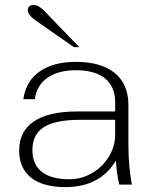

<svg xmlns="http://www.w3.org/2000/svg" viewBox="-20 -752 622 782"><path d="M58 -139Q58 -217 118 -257.5Q178 -298 293 -298H449V-335Q449 -399 408 -432.5Q367 -466 289 -466Q217 -466 173 -435Q129 -404 122 -348H75Q85 -421 141 -460.5Q197 -500 289 -500Q392 -500 447.5 -454.5Q503 -409 503 -324V-160Q503 -78 517 0H466Q455 -45 452 -98Q388 10 246 10Q155 10 106.5 -28.5Q58 -67 58 -139ZM449 -205V-264H307Q206 -264 159 -234.5Q112 -205 112 -141Q112 -82 150.5 -52Q189 -22 263 -22Q312 -22 355 -47Q398 -72 423.5 -114Q449 -156 449 -205ZM129 -666Q93 -691 93 -710Q93 -720 99.5 -726Q106 -732 117 -732Q136 -732 158 -710L303 -560H281Z"/></svg>

Font: Fahkwang ExtraLight
Style: Regular
Weight: 275
Designer: Suppakit Chalermlarp | Katatrad Co.,Ltd.
Foundry: Cadson Demak Co.,Ltd.
Version: Version 1.000; ttfautohint (v1.6)